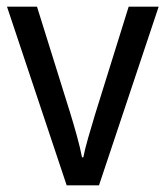

<svg xmlns="http://www.w3.org/2000/svg" viewBox="-20 -649 497 576"><path d="M180 -93 1 -629H91L190 -312Q200 -280 210.5 -242Q221 -204 226 -177H230Q234 -199 244.5 -235.5Q255 -272 265 -305L366 -629H456L277 -93Z"/></svg>

Font: Noto Sans Telugu UI SemiCondensed
Style: Regular
Weight: 400
Width: 4
Designer: Jelle Bosma - Monotype Design Team
Foundry: Monotype Imaging Inc.
Version: Version 2.005; ttfautohint (v1.8.4.7-5d5b)